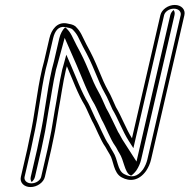

<svg xmlns="http://www.w3.org/2000/svg" viewBox="-20 -712 766 776"><path d="M246.5 -430.8C248 -435.7 248.8 -438.7 250.3 -444.3C272.8 -393 294.3 -331.9 323 -285.5C331.9 -268.9 343 -241.4 351.9 -223.6C366.5 -199 387 -143.5 406 -118.1C411.2 -109.8 417.4 -96.8 423.4 -88.1C439.6 -63.8 437.6 -13.4 471.9 4.9C504 22.5 541 19.5 570.3 -21.1C580.1 -35.8 586.9 -51.4 590.7 -68L725.3 -651C730.5 -673.5 712.9 -692 686.3 -692C659.6 -692 633.5 -673.5 628.3 -651L513.4 -153.2C490.1 -189.5 471 -241.8 448.4 -279.3C438.7 -299.7 428.6 -326.6 417 -345.6C403.5 -369.7 393 -393.9 380.1 -425.8C361.1 -471.1 353.3 -488.1 329.4 -532C310.5 -568.3 307.7 -583.8 283.3 -607L283 -606.8C275.4 -612.8 261.6 -615.3 249.5 -617.5C211.2 -624.1 187.8 -592.7 179.6 -557L158.1 -464C156 -454.8 153.3 -444.7 150.1 -433.4L150 -433.2L150 -433C127.7 -336.6 121.5 -249.2 99.6 -154.2C96.3 -137.1 93.3 -122.4 90.2 -109L64.3 3C59.1 25.5 76.7 44 103.3 44C130 44 156.1 25.5 161.3 3L187.2 -109C190.4 -123.1 193.8 -139.3 197.1 -156.4C204.9 -190.3 209.9 -231.9 216 -264.3C226.6 -320 233.4 -374.2 246.5 -430.8ZM231.5 -430.8C218.2 -373.2 211.4 -318.8 200.9 -263.7C194.6 -230.3 189.7 -189.4 182 -156.1C178.6 -138.5 175.4 -123.1 172.2 -109L146.3 3C143.5 15.1 127.5 29 106.8 29C86.3 29 76.5 15 79.3 3L105.2 -109C108.3 -122.4 111.5 -137.9 114.7 -154.4C137.1 -252.3 143.2 -338.3 164.9 -432.8C168.7 -445.9 170.9 -454.2 173.1 -464L194.6 -557C201.7 -587.6 216.9 -607.3 243.5 -602.7C255.8 -600.5 267.7 -597.6 271.8 -594.3C294.8 -572 295.7 -560.7 315.4 -522.9C339.3 -479 346.6 -462.9 365.6 -417.7C378.5 -385.8 389.1 -361.2 403.2 -336.1C414.3 -318 424.3 -291.4 434.3 -270.2C456.8 -233 475.8 -180.8 499.8 -143.4L519.1 -113.2L643.3 -651C646.1 -663.1 662.1 -677 682.8 -677C703.3 -677 713.1 -663 710.3 -651L575.7 -68C572.3 -53.5 566.2 -39.6 558.1 -27.3C534.8 4.3 509.7 6.8 481.5 -8.6C453.8 -23.4 457.4 -67.3 436.8 -98.2C431.3 -106.1 425.2 -118.9 419.5 -128.3C402.2 -151.2 380.9 -207.2 365.9 -232.8C356.9 -251 346.3 -277.3 336.9 -294.9C309 -339.9 287.5 -400.6 264.7 -452.6L248 -491L235.5 -444.9C233.9 -439.2 233.1 -436.4 231.6 -431.3ZM206.5 -431C208 -436 208.9 -438.9 210.4 -444.5L241.4 -559L290 -448C312.6 -396.2 333.9 -335.6 362.3 -289.8C371.7 -272.3 382.4 -245.6 391.3 -227.7C406.1 -202.8 427.2 -146.7 444.8 -123.3C451.2 -114.9 456.7 -101.1 462.4 -92.9C481 -64.9 483.4 -16.2 505.5 -4.3C507.2 -3.4 508.5 -2.8 509.9 -2.1C515.6 -5.8 523.4 -12.5 531.5 -23.6C540.4 -37.2 547.1 -52.2 550.7 -68L685.3 -651C687.2 -659.2 685.6 -666.1 681.6 -671.7C675.6 -666.6 670.2 -659.2 668.3 -651L531.7 -59.1L474.3 -148.6C468.7 -157.4 463.4 -170.3 457.4 -178.4C442.7 -207.1 424.6 -249.2 409 -275.2C399.1 -296.1 389 -322.8 377.8 -341.2C363.8 -366 353.3 -390.4 340.4 -422.3C321.4 -467.5 313.9 -484 290 -527.9C270.8 -564.7 269.1 -577.2 246.5 -599.5C245.6 -600.2 244.9 -600.5 243 -601.1C233.6 -593 223.9 -575.6 219.6 -557L198.1 -464C196 -454.7 193.3 -444.5 190 -433.1C167.8 -337.1 161.8 -250.5 139.6 -154.3C136.4 -137.4 133.3 -122.4 130.2 -109L104.3 3C102.4 11.2 104 18.1 108 23.7C114 18.6 119.4 11.2 121.3 3L147.2 -109C150.4 -123.1 153.7 -139 157.1 -156.3C164.9 -190 169.8 -231.3 176 -264.1C186.6 -319.7 193.2 -373.6 206.5 -431Z"/></svg>

Font: HoneyBee
Style: BlurIt
Weight: 700
Foundry: Cannot Into Space Fonts
Version: Version 0.89